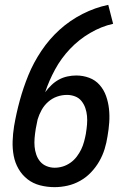

<svg xmlns="http://www.w3.org/2000/svg" viewBox="-20 -763 540 791"><path d="M205 8Q174 8 145 0.5Q116 -7 93.5 -24.5Q71 -42 56.5 -67Q42 -92 36.5 -121Q31 -150 32 -181Q33 -212 38 -243Q47 -296 61.5 -349Q76 -402 97 -453.5Q118 -505 150.5 -553.5Q183 -602 225.5 -640.5Q268 -679 320 -705.5Q372 -732 426 -743L446 -665Q397 -654 351 -627Q305 -600 268.5 -561.5Q232 -523 207 -477Q182 -431 166 -383Q178 -399 192 -412.5Q206 -426 222.5 -435Q239 -444 257.5 -448Q276 -452 294 -452Q322 -452 347.5 -442.5Q373 -433 390.5 -413Q408 -393 417 -367.5Q426 -342 429 -314.5Q432 -287 430 -258.5Q428 -230 423 -202Q419 -175 411 -149Q403 -123 389 -98.5Q375 -74 355 -53Q335 -32 310 -18Q285 -4 258 2Q231 8 205 8ZM205 -72Q222 -72 238.5 -77Q255 -82 270 -92.5Q285 -103 296 -117.5Q307 -132 314.5 -147.5Q322 -163 326.5 -180Q331 -197 334 -213V-214Q337 -232 338.5 -250Q340 -268 338.5 -285Q337 -302 331.5 -318Q326 -334 315.5 -347Q305 -360 289 -366Q273 -372 256 -372Q235 -372 215 -365Q195 -358 178.5 -343.5Q162 -329 151.5 -310Q141 -291 135 -271Q133 -261 131 -251Q129 -241 127 -231V-230Q124 -212 122.5 -194Q121 -176 122.5 -159Q124 -142 129.5 -126Q135 -110 145.5 -97.5Q156 -85 172 -78.5Q188 -72 205 -72Z"/></svg>

Font: Iosevka Term Curly Medium
Style: Italic
Weight: 500
Italic angle: -9°
Designer: Belleve Invis
Foundry: Belleve Invis
Version: Version 32.3.0